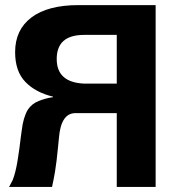

<svg xmlns="http://www.w3.org/2000/svg" viewBox="-20 -742 707 762"><path d="M597.7 0H443.4V-293H279.3Q221.7 -293 213.9 -194.3L210 -155.3Q205.1 -102.5 198.2 -59.6Q195.3 -43.9 192.4 -28.3Q190.4 -17.6 186.5 0H15.6Q16.6 -2 17.6 -2.9Q25.4 -17.6 30.3 -27.3Q42 -56.6 49.8 -105Q57.6 -153.3 62.5 -197.3Q64.5 -212.9 66.4 -225.6Q72.3 -275.4 89.8 -305.7Q105.5 -330.1 133.8 -341.3Q162.1 -352.5 190.4 -356.4V-358.4Q121.1 -375 80.6 -417Q40 -459 40 -535.2Q40 -624 105 -672.9Q169.9 -721.7 291 -721.7H597.7ZM443.4 -410.2V-603.5H313.5Q205.1 -603.5 205.1 -507.8Q205.1 -415 313.5 -410.2Z"/></svg>

Font: FreeUniversal
Style: Bold
Weight: 700
Version: Version 1.001 March 22, 2017